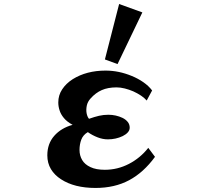

<svg xmlns="http://www.w3.org/2000/svg" viewBox="-20 -909 1040 949"><path d="M683.6 -847.7 561 -592.3 498.5 -615.2 568.8 -889.2ZM502 -560.1Q566.9 -560.1 630.9 -533.7Q662.1 -521 688.2 -502.9Q714.4 -484.9 731.9 -461.9L705.1 -412.1Q694.3 -424.8 676.8 -436.5Q659.2 -448.2 638.7 -457.5Q618.2 -466.3 596.7 -471.7Q575.2 -477.1 556.2 -477.1Q513.2 -477.1 482.9 -463.6Q452.6 -450.2 428.2 -422.9Q413.1 -406.7 408.9 -386.5Q404.8 -366.2 408.2 -348.6Q411.6 -331.5 419.9 -321.8Q447.3 -331.5 469.5 -336.7Q491.7 -341.8 515.1 -341.8Q553.2 -341.8 585.9 -326.2Q601.6 -318.4 611.3 -306.4Q621.1 -294.4 621.1 -277.8Q621.1 -265.1 611.6 -254.6Q602.1 -244.1 586.4 -236.3Q552.7 -220.2 513.2 -220.2Q487.8 -220.2 462.2 -230.2Q436.5 -240.2 414.1 -255.9Q390.6 -242.2 381.8 -218.8Q373 -195.3 373 -168Q373 -140.1 386.2 -117.9Q399.4 -95.7 427.2 -83Q454.6 -69.8 498 -69.8Q561 -69.8 617.2 -98.9Q673.3 -127.9 712.9 -178.2L746.1 -133.8Q689.9 -56.6 618.4 -18.3Q546.9 20 452.1 20Q347.2 20 281.7 -22.9Q249.5 -43.5 231.7 -73.2Q213.9 -103 213.9 -141.1Q213.9 -198.7 248 -237.5Q282.2 -276.4 338.9 -292Q311 -307.1 295.7 -325.7Q280.3 -344.2 274.4 -363.8Q268.1 -382.8 268.1 -402.8Q268.1 -438.5 287.4 -467.5Q306.6 -496.6 339.4 -517.6Q407.7 -560.1 502 -560.1Z"/></svg>

Font: BIZ UDPMincho
Style: Bold
Weight: 700
Designer: TypeBank Co., Ltd.
Foundry: Morisawa Inc.
Version: Version 1.06